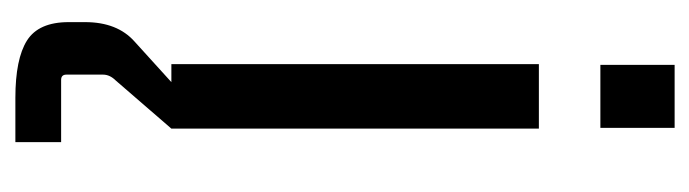

<svg xmlns="http://www.w3.org/2000/svg" viewBox="-352 -360 919 256"><g transform="rotate(90 108.0 -231.5)"><path d="M150 -572H66V-671H150ZM169 208H110Q58 208 33.5 192.5Q9 177 9 137V115Q9 72 35 49L89 0H65V-490H151V0L87 74Q79 82 79 91V140Q79 147 86 147H169Z"/></g></svg>

Font: Gemunu Libre Medium
Style: Regular
Weight: 500
Designer: Puspanada Ekanayake, Sola Matas, Pathum Egodawatta, Kosala Senevirathne
Foundry: mooniak
Version: Version 1.100